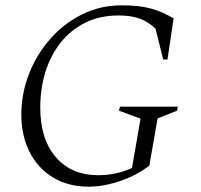

<svg xmlns="http://www.w3.org/2000/svg" viewBox="-20 -690 753 720"><path d="M313 10Q235 10 178 -25Q121 -60 90.5 -121Q60 -182 60 -260Q60 -338 88 -411Q116 -484 167 -542.5Q218 -601 286.5 -635.5Q355 -670 436 -670Q503 -670 546 -658Q589 -646 631 -621L608 -467H592L563 -583Q535 -609 503 -620.5Q471 -632 425 -632Q354 -632 299 -604.5Q244 -577 206.5 -529Q169 -481 150 -419Q131 -357 131 -287Q131 -168 189.5 -100.5Q248 -33 348 -33Q379 -33 410 -39Q441 -45 475 -60L507 -245L426 -275L430 -290H647L644 -275L571 -246L540 -69Q494 -33 431.5 -11.5Q369 10 313 10Z"/></svg>

Font: Spectral SC Light
Style: Italic
Weight: 300
Italic angle: -10°
Designer: Jean-Baptiste Levee
Foundry: Production Type
Version: Version 2.001